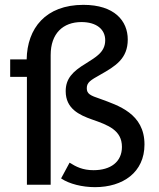

<svg xmlns="http://www.w3.org/2000/svg" viewBox="-20 -762 657 792"><path d="M324 -742C168 -742 92 -645 90 -517H22V-445H91V0H189V-535C189 -624 240 -671 316 -671C378 -671 414 -641 414 -596C414 -545 372 -525 334 -500C279 -467 251 -437 251 -386C251 -314 306 -288 360 -269C426 -246 483 -225 483 -156C483 -94 436 -60 366 -60C321 -60 294 -74 267 -91L232 -26C266 -3 320 10 372 10C487 10 576 -51 576 -166C576 -294 467 -327 394 -354C352 -368 338 -375 338 -398C338 -422 353 -431 394 -454C456 -489 507 -520 507 -599C507 -676 452 -742 324 -742Z"/></svg>

Font: Bisquit Text
Style: Regular
Weight: 400
Version: Version 1.004;Glyphs 3.2.3 (3260)